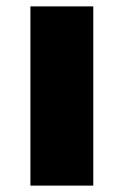

<svg xmlns="http://www.w3.org/2000/svg" viewBox="-20 -581 387 601"><path d="M75.2 0V-561H272V0Z"/></svg>

Font: Poppins ExtraBold
Style: Regular
Weight: 800
Designer: Ninad Kale (Devanagari), Jonny Pinhorn (Latin)
Foundry: Indian Type Foundry
Version: Version 3.200;PS 1.000;hotconv 16.6.54;makeotf.lib2.5.65590